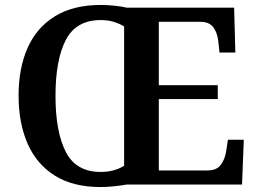

<svg xmlns="http://www.w3.org/2000/svg" viewBox="-20 -745 1039 775"><path d="M386 10Q275 10 201.5 -36Q128 -82 91.5 -165Q55 -248 55 -359Q55 -470 91.5 -552Q128 -634 202 -679.5Q276 -725 387 -725Q413 -725 442 -722Q471 -719 492 -714H925L930 -533H866L861 -579Q857 -614 840.5 -635.5Q824 -657 789 -657H621V-401H859V-345H621V-57H818Q854 -57 871 -79.5Q888 -102 893 -135L900 -181H964L957 0H490Q469 4 440 7Q411 10 386 10ZM386 -51Q415 -51 438.5 -57.5Q462 -64 481 -76V-638Q464 -649 440 -656.5Q416 -664 387 -664Q287 -664 245.5 -583.5Q204 -503 204 -358Q204 -213 245.5 -132Q287 -51 386 -51Z"/></svg>

Font: Noto Naskh Arabic SemiBold
Style: Regular
Weight: 600
Designer: Monotype Design Team, David Williams, Mohamad Dakak and Nizar Qandah
Foundry: Monotype Imaging Inc.
Version: Version 2.016